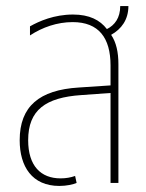

<svg xmlns="http://www.w3.org/2000/svg" viewBox="-20 -604 483 634"><path d="M176 10C200 10 222 5 233 0L228 -23C214 -18 198 -15 180 -15C115 -15 73 -56 73 -141C73 -241 131 -282 248 -290L345 -297V0H371V-392C371 -431 364 -464 347 -489C381 -508 404 -539 404 -584H377C377 -545 359 -521 333 -508C310 -538 275 -556 221 -556C159 -556 109 -534 79 -517V-487C120 -514 169 -531 220 -531C306 -531 345 -479 345 -388V-322L240 -315C110 -307 45 -253 45 -141C45 -54 86 10 176 10Z"/></svg>

Font: Noto Sans Thai Cond Thin
Style: Regular
Weight: 100
Width: 3
Designer: Monotype Design Team
Foundry: Monotype Imaging Inc.
Version: Version 2.002